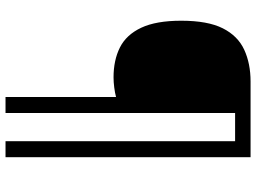

<svg xmlns="http://www.w3.org/2000/svg" viewBox="-136 -664 927 695"><g transform="rotate(90 327.5 -316.5)"><path d="M549 127H491V-704H389V127H331V-273Q316 -269 296.5 -266.5Q277 -264 260 -264Q198 -264 152 -287Q106 -310 80.5 -364Q55 -418 55 -509Q55 -605 82.5 -659.5Q110 -714 160 -737Q210 -760 275 -760H549Z"/></g></svg>

Font: Noto Sans Hanifi Rohingya
Style: Regular
Weight: 400
Designer: Monotype Design Team and DaltonMaag
Foundry: Google LLC
Version: Version 2.101